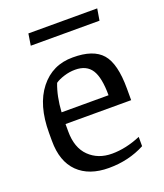

<svg xmlns="http://www.w3.org/2000/svg" viewBox="-135 -809 775 910"><g transform="rotate(-20 252.5 -354.0)"><path d="M373 -314Q373 -402.8 347.7 -442.4Q322.3 -481.9 265.1 -481.9Q236.3 -481.9 208.5 -473.1Q180.7 -464.4 164.1 -452.6Q141.1 -393.6 136.2 -314ZM46.9 -202.1V-242.7Q46.9 -382.8 109.4 -461.9Q171.9 -541 274.4 -540.5Q377.9 -541 421.9 -490.2Q465.8 -439.5 465.8 -314V-255.4H134.8V-218.3Q134.8 -135.7 179.7 -91.8Q224.6 -47.9 294.9 -47.9Q364.7 -47.9 439.9 -79.6V-32.7Q357.9 10.7 257.8 10.7Q158.2 10.7 102.5 -43.9Q46.9 -98.6 46.9 -202.1ZM116.2 -719.2H463.4L453.6 -660.6H106.9Z"/></g></svg>

Font: NoticiaText-Regular
Style: Regular
Weight: 400
Designer: JM Sole
Foundry: JM Sole
Version: Version 1.003